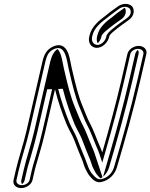

<svg xmlns="http://www.w3.org/2000/svg" viewBox="-20 -919 770 983"><path d="M599.3 -787.9C606.9 -793.3 615.1 -799.2 624.4 -805.9L639.7 -816.9C668 -838.1 669.8 -867.9 657.3 -885.5C644.1 -899.7 616.7 -905.8 587.7 -888.9L572.5 -877.9C554 -865.5 537.5 -853.2 520.8 -838.8C490.1 -815.9 449.2 -784.8 438.2 -737L436.6 -730C429.5 -699.3 447.7 -674 475.3 -674C503.1 -674 531.8 -699.6 538.9 -730L540.1 -735.6C546.5 -747.5 566 -761.6 579.3 -772.6ZM146.3 3 158.5 -50C164.8 -77.2 171.5 -93.6 180.1 -126.1C191.6 -164.5 202 -203.5 211.6 -245L261.6 -461.7C277.6 -397.4 299.1 -335.8 322.9 -278.1C337.2 -246.2 347.9 -232.4 360.1 -202C373.7 -167.3 387.6 -129.6 401.5 -98.1C407.7 -82.9 410.9 -64.8 420.2 -49C427.5 -36.5 430.6 -26.6 442.4 -14.1C452.4 -2.9 470.6 20 500.6 12.5C539.4 3.1 566.5 -24.8 577.8 -60.1C620.2 -202.5 663.2 -356.2 698.1 -507L729.4 -643C734.6 -665.4 716.1 -684 689.9 -684C663.6 -684 637.6 -665.2 632.4 -643L601.1 -507C572.9 -385 537.5 -256.3 503.6 -138.6C500 -149.3 494.5 -162.6 489.4 -174.1C474.2 -208.6 457.7 -257 439 -290.4C427.2 -312.1 414.1 -349.6 403 -375C382.3 -422.6 365.1 -493.4 352.1 -549.9C342.7 -583.8 340.7 -616.8 328.2 -649C313.2 -685.5 285.6 -698 248.3 -679C217.6 -663.9 205.1 -637.1 197.4 -604L114.6 -245C99.6 -180 75.8 -111.8 61.5 -50L49.3 3C44.1 25.5 61.7 44 88.3 44C115 44 141.1 25.5 146.3 3ZM591.9 -799.2 571.3 -783.4C557.9 -772.3 536.6 -758.3 525.7 -737.8L523.9 -730C518.5 -706.6 496.9 -689 478.8 -689C460.5 -689 446.2 -706.8 451.6 -730L453.2 -737C462.5 -777.1 497.2 -804.5 528.2 -827.7C545.8 -840.8 560.2 -853.4 579.4 -866.4L594.1 -877C616.4 -889.2 634.8 -884.2 644.4 -874.6C653.3 -861.1 651.2 -842.3 632.3 -828.2L617.2 -817.2C607.8 -810.5 599.6 -804.6 591.9 -799.2ZM131.3 3C128.5 15.1 112.5 29 91.8 29C71.3 29 61.5 15 64.3 3L76.5 -50C90.5 -110.6 114.3 -178.8 129.6 -245L212.4 -604C219.8 -635.9 229.7 -654.6 252.7 -665.9C280.8 -680.2 300.4 -673.5 313.7 -641C325.2 -611.4 327.5 -578.3 337.1 -543.3C350.4 -485.4 367.2 -416 388.6 -366.6C399.5 -341.8 412.5 -304.4 425.1 -281.2C443 -249 459.5 -200.9 475 -165.7C480 -154.4 485.5 -141.3 488.8 -131.3L503.6 -86.6L518.4 -137.8C552.3 -255.6 587.8 -384.6 616.1 -507L647.4 -643C650.2 -654.9 666.3 -669 686.5 -669C706.6 -669 717.1 -654.6 714.4 -643L683.1 -507C648.4 -356.8 605.4 -203.1 563.2 -61.2C553.6 -31.7 532.3 -9.8 500.2 -2C480.5 2.9 466.3 -12.6 454.9 -25.4C434.3 -47.1 428.4 -75.9 416 -106.3C402.1 -137.8 388.4 -174.9 374.6 -210.1C361.9 -241.5 351 -255.9 337.3 -286.4C313.8 -343.3 292.4 -404.7 276.6 -468.2L261.8 -527.6L196.6 -245C187 -203.7 176.9 -165.5 165.3 -126.9C156.8 -94.5 150.2 -78.8 143.5 -50ZM563.8 -793.8C571.4 -799.2 579.9 -805.2 589.1 -811.9L604.2 -822.8C625.3 -838.8 628.6 -865.3 618.8 -879.9L607.6 -871.7C588.7 -859.1 573.4 -847.6 556.9 -833.4C526.4 -810.7 488.7 -782.4 478.2 -737L476.6 -730C473.7 -717.3 475.7 -705.9 480.5 -697.6C488.5 -705.6 496 -717.4 498.9 -730L500.3 -736.4C509 -752.5 529.5 -766.7 543.2 -778ZM504.7 -12 463.8 -135.5C460.3 -145.9 454.8 -159 449.8 -170.4C434.4 -205.3 417.8 -253.6 399.7 -286.2C387.3 -308.9 374.4 -346.3 363.3 -371.3C342.2 -420 325.2 -490.1 312.1 -547.2C302.6 -581.5 300.4 -614.8 288.5 -645.6C284.6 -655.2 279.8 -662.6 274.7 -667.9C257.4 -657.2 244.4 -634 237.4 -604L154.6 -245C139.5 -179.6 115.7 -111.3 101.5 -50L89.3 3C87.4 11.2 89 18.1 93 23.7C99 18.6 104.4 11.2 106.3 3L118.5 -50C125 -77.8 131.6 -94 140.2 -126.4C151.7 -164.9 162 -203.6 171.6 -245L221.6 -461.7L301.6 -464.4C317.5 -400.5 338.9 -338.9 362.5 -281.7C376.5 -250.7 387.3 -236.6 399.8 -205.5C413.5 -170.5 427.3 -133.1 441.2 -101.7C447.9 -85.4 451 -67.8 459.4 -53.4C467.3 -39.9 469.9 -31.3 480.5 -20.1C484.8 -15.2 489.2 -10 494.7 -5.4C497.4 -6.9 501.4 -9.5 504.7 -12ZM507.8 -14.5C520.9 -25.5 532 -41.9 538 -60.5C580.3 -202.7 623.3 -356.4 658.1 -507L689.4 -643C691.3 -651 689.5 -658 685.5 -663.5C679.9 -658.7 674.3 -651 672.4 -643L641.1 -507C612.9 -384.9 577.4 -256 543.5 -138.3Z"/></svg>

Font: HoneyBee
Style: BlurIt
Weight: 700
Foundry: Cannot Into Space Fonts
Version: Version 0.89